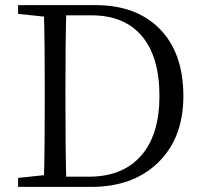

<svg xmlns="http://www.w3.org/2000/svg" viewBox="-20 -732 794 752"><path d="M50.8 0V-35.2L152.3 -45.9Q155.3 -138.7 155.3 -345.7V-380.9Q155.3 -573.2 152.3 -667L50.8 -677.7V-711.9H354.5Q512.7 -711.9 604.5 -620.1Q698.2 -525.4 698.2 -355.5Q698.2 -189.5 596.7 -92.8Q499 0 336.9 0ZM239.3 -40H328.1Q461.9 -40 534.2 -124Q604.5 -206.1 604.5 -355.5Q604.5 -509.8 535.6 -590.8Q466.8 -671.9 338.9 -671.9H239.3Q236.3 -578.1 236.3 -380.9V-345.7Q236.3 -136.7 239.3 -40Z"/></svg>

Font: Bpmf Zihi Only R
Style: R
Weight: 400
Foundry: But Ko
Version: Version 1.320